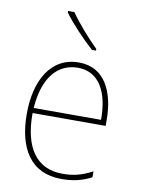

<svg xmlns="http://www.w3.org/2000/svg" viewBox="-87 -824 655 893"><g transform="rotate(10 240.5 -377.5)"><path d="M191 -765H161V-758C195 -711 255 -648 302 -606H321V-614C278 -656 223 -718 191 -765ZM253 -538C119 -538 55 -416 55 -261C55 -100 119 10 266 10C322 10 365 -1 407 -23V-51C355 -24 319 -15 266 -15C144 -15 80 -105 81 -269H426V-295C426 -427 377 -538 253 -538ZM253 -513C355 -513 401 -420 400 -293H82C92 -438 157 -513 253 -513Z"/></g></svg>

Font: Noto Sans Thai Looped SemiCondensed Thin
Style: Regular
Weight: 100
Width: 4
Designer: Sasikarn Vongin, Ben Mitchell
Foundry: The Fontpad Ltd
Version: Version 1.001